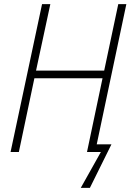

<svg xmlns="http://www.w3.org/2000/svg" viewBox="-20 -734 630 927"><path d="M370 173H414L518 -37H447L590 -714H551L483 -393H154L223 -714H183L31 0H71L146 -356H475L400 0H467Z"/></svg>

Font: Noto Sans SemiCondensed ExtraLight
Style: Italic
Weight: 200
Width: 4
Italic angle: -12°
Designer: Monotype Design Team
Foundry: Monotype Imaging Inc.
Version: Version 2.013